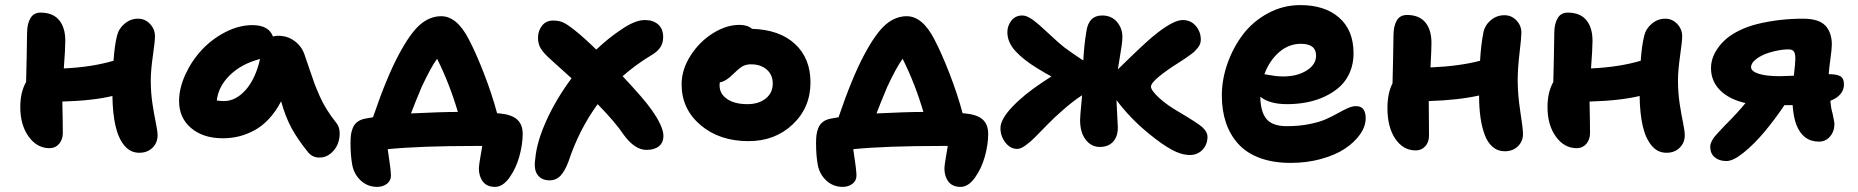

<svg xmlns="http://www.w3.org/2000/svg" viewBox="-20 -585 7336 758"><path d="M175.8 0Q126 0 93 -45.9Q60.1 -91.8 60.1 -162.1Q60.1 -221.2 83 -261.2Q83.5 -286.6 85.2 -354.7Q86.9 -422.9 86.9 -455.1Q86.9 -490.2 99.9 -512.7Q112.8 -535.2 140.1 -535.2Q188.5 -535.2 213.1 -505.9Q237.8 -476.6 237.8 -423.8Q237.8 -393.1 231.9 -314.9Q342.3 -319.8 428.2 -345.2Q432.1 -404.3 441.9 -443.8Q448.7 -472.2 472.2 -491.7Q495.6 -511.2 524.9 -511.2Q552.7 -511.2 572.3 -490.5Q591.8 -469.7 591.8 -441.9Q591.8 -422.4 583.5 -364.3Q575.2 -306.2 575.2 -268.1Q575.2 -219.2 582 -174.8Q588.9 -130.4 595.5 -98.9Q602.1 -67.4 602.1 -50.8Q602.1 -21.5 582 -1.7Q562 18.1 529.8 18.1Q494.1 18.1 470.5 -11Q446.8 -40 435.8 -88.9Q424.8 -137.7 423.8 -206.1Q347.2 -187.5 226.1 -184.1Q228 -100.1 228 -60.1Q228 -34.2 213.4 -17.1Q198.7 0 175.8 0Z M859.9 -39.1Q782.2 -39.1 734.6 -79.3Q687 -119.6 687 -186Q687 -236.8 711.9 -291Q736.8 -345.2 776.6 -387.9Q816.4 -430.7 869.9 -458.3Q923.3 -485.8 976.6 -485.8Q1041 -485.8 1057.6 -440.9Q1067.9 -443.8 1077.6 -443.8Q1114.7 -443.8 1142.6 -423.3Q1170.4 -402.8 1181.6 -371.1Q1188.5 -351.6 1201.7 -312.3Q1214.8 -272.9 1221.9 -254.2Q1229 -235.4 1241.9 -206.1Q1254.9 -176.8 1270.8 -151.6Q1286.6 -126.5 1307.6 -100.1Q1320.3 -85 1321 -61.3Q1321.8 -37.6 1313 -15.9Q1304.2 5.9 1284.9 21.5Q1265.6 37.1 1241.7 37.1Q1211.9 37.1 1194.8 14.2Q1155.8 -34.2 1131.6 -78.1Q1107.4 -122.1 1089.8 -185.1Q1069.3 -145.5 1042.2 -116.2Q1015.1 -86.9 984.6 -70.6Q954.1 -54.2 923.3 -46.6Q892.6 -39.1 859.9 -39.1ZM864.7 -186Q910.2 -186 949.2 -229.2Q988.3 -272.5 1006.8 -352.1Q934.1 -333.5 887.9 -288.6Q841.8 -243.7 835.9 -188Q853.5 -186 864.7 -186Z M1934.6 152.8Q1902.3 152.8 1886.5 132.1Q1870.6 111.3 1870.6 80.1Q1870.6 65.9 1883.8 -8.8H1858.4Q1638.2 -8.8 1510.7 3.9Q1523.4 86.4 1523.4 107.9Q1523.4 128.4 1507.6 140.6Q1491.7 152.8 1468.8 152.8Q1431.6 152.8 1404.8 128.2Q1377.9 103.5 1370.6 65.9Q1363.8 28.3 1363.8 -20Q1363.8 -39.1 1365.5 -52.5Q1367.2 -65.9 1372.8 -79.8Q1378.4 -93.8 1389.9 -103Q1401.4 -112.3 1419.4 -116.2Q1433.1 -119.1 1452.6 -122.1Q1506.3 -279.8 1553.7 -368.2Q1599.1 -453.6 1637.9 -487.3Q1676.8 -521 1721.7 -521Q1783.7 -521 1830.6 -430.2Q1858.9 -376.5 1890.4 -295.4Q1921.9 -214.4 1942.4 -138.2Q1945.3 -137.2 1952.6 -137.2Q1999.5 -132.8 2021.5 -113.3Q2043.5 -93.8 2043.5 -56.2Q2043.5 -15.1 2030.3 32.5Q2017.1 80.1 1991 116.5Q1964.8 152.8 1934.6 152.8ZM1644.5 -241.2Q1617.2 -176.3 1602.5 -137.2Q1722.7 -143.1 1787.6 -143.1Q1754.9 -254.4 1705.6 -353Q1680.7 -318.8 1644.5 -241.2Z M2149.4 127Q2119.1 127 2102.8 106Q2086.4 85 2093.3 41Q2099.1 -25.4 2137.5 -109.9Q2175.8 -194.3 2236.3 -275.9Q2225.6 -285.6 2208 -301.5Q2190.4 -317.4 2177.5 -329.1Q2164.6 -340.8 2154.3 -350.1Q2127.4 -374 2115.7 -392.3Q2104 -410.6 2104 -436Q2104 -463.4 2119.9 -483.6Q2135.7 -503.9 2164.1 -503.9Q2186.5 -503.9 2203.4 -496.3Q2220.2 -488.8 2250 -464.8Q2285.6 -436.5 2334 -389.2Q2385.7 -437.5 2426.3 -463.9Q2484.9 -505.9 2525.4 -505.9Q2559.1 -505.9 2578.6 -488.3Q2598.1 -470.7 2598.1 -439Q2598.1 -414.1 2586.2 -397Q2574.2 -379.9 2550.3 -366.2Q2491.7 -331.1 2438 -284.2Q2522.5 -194.3 2552.2 -151.9Q2599.1 -85.4 2599.1 -48.8Q2599.1 -22 2581.3 -7.6Q2563.5 6.8 2532.2 6.8Q2485.4 6.8 2441.4 -54.2Q2409.2 -102.5 2339.4 -173.8Q2265.6 -72.3 2224.1 53.2Q2210.4 89.8 2193.1 108.4Q2175.8 127 2149.4 127Z M2935.1 -27.8Q2820.3 -27.8 2745.6 -91.3Q2670.9 -154.8 2670.9 -252Q2670.9 -310.1 2706.1 -365.2Q2741.2 -420.4 2794.4 -453.6Q2847.7 -486.8 2898.9 -486.8Q2931.6 -486.8 2948.7 -471.2Q3058.1 -467.8 3118.9 -411.1Q3179.7 -354.5 3179.7 -259.8Q3179.7 -160.2 3109.6 -94Q3039.6 -27.8 2935.1 -27.8ZM2820.8 -248Q2820.8 -214.4 2850.6 -194.1Q2880.4 -173.8 2930.7 -173.8Q2975.1 -173.8 3002.9 -196Q3030.8 -218.3 3030.8 -254.9Q3030.8 -289.6 3007.1 -310.3Q2983.4 -331.1 2944.8 -331.1Q2924.3 -331.1 2909.9 -322.3Q2895.5 -313.5 2874 -292Q2845.7 -263.7 2821.8 -259.8Q2820.8 -255.9 2820.8 -248Z M3772.5 152.8Q3740.2 152.8 3724.4 132.1Q3708.5 111.3 3708.5 80.1Q3708.5 65.9 3721.7 -8.8H3696.3Q3476.1 -8.8 3348.6 3.9Q3361.3 86.4 3361.3 107.9Q3361.3 128.4 3345.5 140.6Q3329.6 152.8 3306.6 152.8Q3269.5 152.8 3242.7 128.2Q3215.8 103.5 3208.5 65.9Q3201.7 28.3 3201.7 -20Q3201.7 -39.1 3203.4 -52.5Q3205.1 -65.9 3210.7 -79.8Q3216.3 -93.8 3227.8 -103Q3239.3 -112.3 3257.3 -116.2Q3271 -119.1 3290.5 -122.1Q3344.2 -279.8 3391.6 -368.2Q3437 -453.6 3475.8 -487.3Q3514.6 -521 3559.6 -521Q3621.6 -521 3668.5 -430.2Q3696.8 -376.5 3728.3 -295.4Q3759.8 -214.4 3780.3 -138.2Q3783.2 -137.2 3790.5 -137.2Q3837.4 -132.8 3859.4 -113.3Q3881.3 -93.8 3881.3 -56.2Q3881.3 -15.1 3868.2 32.5Q3855 80.1 3828.9 116.5Q3802.7 152.8 3772.5 152.8ZM3482.4 -241.2Q3455.1 -176.3 3440.4 -137.2Q3560.5 -143.1 3625.5 -143.1Q3592.8 -254.4 3543.5 -353Q3518.6 -318.8 3482.4 -241.2Z M3996.1 2.9Q3968.8 2.9 3949.2 -22.2Q3929.7 -47.4 3929.7 -79.1Q3929.7 -113.8 3976.1 -162.8Q4022.5 -211.9 4097.2 -261.2Q4123.5 -278.8 4130.9 -283.2Q4111.8 -293 4079.1 -313Q4021 -348.1 3989 -383.1Q3957 -418 3957 -458Q3957 -483.4 3972.9 -503.7Q3988.8 -523.9 4016.1 -523.9Q4034.2 -523.9 4058.6 -505.9Q4083 -487.8 4120.8 -451.9Q4158.7 -416 4183.1 -397Q4220.2 -369.6 4256.8 -346.2Q4260.3 -411.1 4269 -460.9Q4277.8 -523.9 4331.1 -523.9Q4367.7 -523.9 4389.4 -498.8Q4411.1 -473.6 4411.1 -439.9Q4411.1 -424.8 4408.2 -404.5Q4405.3 -384.3 4400.4 -355.7Q4395.5 -327.1 4393.1 -311Q4395 -313 4435.8 -352.5Q4476.6 -392.1 4503.7 -416.7Q4530.8 -441.4 4552.7 -458Q4615.7 -505.9 4648.9 -505.9Q4681.2 -505.9 4700.9 -482.7Q4720.7 -459.5 4720.7 -428.2Q4720.7 -419.9 4718 -412.1Q4715.3 -404.3 4709 -396.5Q4702.6 -388.7 4696.8 -382.8Q4690.9 -377 4678.7 -368.2Q4666.5 -359.4 4658.7 -354Q4650.9 -348.6 4634.3 -338.1Q4617.7 -327.6 4608.9 -321.8Q4523.9 -264.6 4523.9 -243.2Q4523.9 -228.5 4555.4 -199.2Q4586.9 -169.9 4639.2 -140.1Q4709 -98.6 4726.6 -83Q4746.6 -64.5 4747.1 -45.9Q4747.1 -14.2 4727.3 6.3Q4707.5 26.9 4677.7 26.9Q4644 26.9 4605.7 5.9Q4567.4 -15.1 4517.1 -56.2Q4443.4 -115.7 4387.7 -189.9Q4393.1 -85 4393.1 -82Q4393.1 -45.9 4374.3 -25.4Q4355.5 -4.9 4321.8 -4.9Q4288.1 -4.9 4266.1 -33.7Q4244.1 -62.5 4244.1 -110.8Q4244.1 -120.1 4245.4 -135.3Q4246.6 -150.4 4248.8 -172.1Q4251 -193.8 4252 -209Q4213.4 -184.1 4168.9 -144Q4145.5 -124 4116 -94Q4086.4 -64 4067.9 -44.9Q4049.3 -25.9 4029.5 -11.5Q4009.8 2.9 3996.1 2.9Z M5075.7 58.1Q5006.3 58.1 4953.6 38.6Q4900.9 19 4868.4 -17.1Q4835.9 -53.2 4819.8 -101.1Q4803.7 -148.9 4803.7 -208Q4803.7 -271 4825.9 -334.2Q4848.1 -397.5 4887.2 -449Q4926.3 -500.5 4985.8 -532.7Q5045.4 -564.9 5113.8 -564.9Q5210 -564.9 5266.8 -515.4Q5323.7 -465.8 5323.7 -374Q5323.7 -334 5309.6 -300.5Q5295.4 -267.1 5270.8 -244.1Q5246.1 -221.2 5212.6 -205.1Q5179.2 -189 5141.1 -181.4Q5103 -173.8 5061.5 -173.8Q4991.7 -173.8 4955.6 -203.1Q4956.5 -143.1 4980.2 -115Q5003.9 -86.9 5060.5 -86.9Q5108.4 -86.9 5148.9 -95Q5189.5 -103 5215.3 -114.7Q5241.2 -126.5 5262 -138.2Q5282.7 -149.9 5300.8 -158Q5318.8 -166 5333.5 -166Q5371.6 -166 5371.6 -118.2Q5371.6 -86.4 5349.9 -55.2Q5328.1 -23.9 5290.3 1.5Q5252.4 26.9 5196 42.5Q5139.6 58.1 5075.7 58.1ZM5115.7 -412.1Q5067.9 -412.1 5029.5 -378.7Q4991.2 -345.2 4971.7 -292Q4976.6 -291.5 4989.3 -289.1Q5002 -286.6 5016.1 -284.9Q5030.3 -283.2 5045.9 -283.2Q5101.1 -283.2 5138.4 -306.6Q5175.8 -330.1 5175.8 -365.2Q5175.8 -412.1 5115.7 -412.1Z M5569.3 8.8Q5519.5 8.8 5488.5 -37.1Q5457.5 -83 5457.5 -158.2Q5457.5 -216.8 5477.5 -255.9Q5478 -280.8 5479.7 -347.2Q5481.4 -413.6 5481.4 -445.8Q5481.4 -481.4 5494.1 -503.7Q5506.8 -525.9 5534.7 -525.9Q5582.5 -525.9 5606.9 -496.8Q5631.3 -467.8 5631.3 -415Q5631.3 -389.2 5627.4 -318.8Q5742.7 -323.7 5823.2 -345.2Q5826.7 -408.2 5836.4 -457Q5842.3 -485.8 5865.7 -505.4Q5889.2 -524.9 5919.4 -524.9Q5947.3 -524.9 5966.8 -504.4Q5986.3 -483.9 5986.3 -456.1Q5986.3 -437 5979 -375.5Q5971.7 -314 5971.7 -268.1Q5971.7 -211.4 5982.2 -143.6Q5992.7 -75.7 5992.7 -56.2Q5992.7 -27.3 5972.7 -7.6Q5952.6 12.2 5920.4 12.2Q5893.1 12.2 5873 -4.9Q5853 -22 5841.6 -52.7Q5830.1 -83.5 5824.7 -122.1Q5819.3 -160.6 5819.3 -208Q5736.8 -189.5 5620.6 -186Q5620.6 -165.5 5621.1 -120.6Q5621.6 -75.7 5621.6 -49.8Q5621.6 -23.9 5606.9 -7.6Q5592.3 8.8 5569.3 8.8Z M6205.1 0Q6155.3 0 6122.3 -45.9Q6089.4 -91.8 6089.4 -162.1Q6089.4 -221.2 6112.3 -261.2Q6112.8 -286.6 6114.5 -354.7Q6116.2 -422.9 6116.2 -455.1Q6116.2 -490.2 6129.2 -512.7Q6142.1 -535.2 6169.4 -535.2Q6217.8 -535.2 6242.4 -505.9Q6267.1 -476.6 6267.1 -423.8Q6267.1 -393.1 6261.2 -314.9Q6371.6 -319.8 6457.5 -345.2Q6461.4 -404.3 6471.2 -443.8Q6478 -472.2 6501.5 -491.7Q6524.9 -511.2 6554.2 -511.2Q6582 -511.2 6601.6 -490.5Q6621.1 -469.7 6621.1 -441.9Q6621.1 -422.4 6612.8 -364.3Q6604.5 -306.2 6604.5 -268.1Q6604.5 -219.2 6611.3 -174.8Q6618.2 -130.4 6624.8 -98.9Q6631.3 -67.4 6631.3 -50.8Q6631.3 -21.5 6611.3 -1.7Q6591.3 18.1 6559.1 18.1Q6523.4 18.1 6499.8 -11Q6476.1 -40 6465.1 -88.9Q6454.1 -137.7 6453.1 -206.1Q6376.5 -187.5 6255.4 -184.1Q6257.3 -100.1 6257.3 -60.1Q6257.3 -34.2 6242.7 -17.1Q6228 0 6205.1 0Z M6795.9 50.8Q6767.1 50.8 6749.5 35.9Q6731.9 21 6731.9 -4.9Q6731.9 -10.7 6733.2 -15.9Q6734.4 -21 6737.5 -27.1Q6740.7 -33.2 6743.2 -37.4Q6745.6 -41.5 6752 -48.8Q6758.3 -56.2 6761.7 -59.8Q6765.1 -63.5 6773.7 -72.8Q6782.2 -82 6786.1 -85.9Q6841.3 -141.1 6871.1 -178.2Q6807.1 -192.4 6771 -228.5Q6734.9 -264.6 6734.9 -315.9Q6734.9 -334.5 6740.7 -353.5Q6746.6 -372.6 6760.5 -393.1Q6774.4 -413.6 6794.9 -431.4Q6815.4 -449.2 6847.2 -464.8Q6878.9 -480.5 6918 -490.2Q7003.9 -511.2 7098.1 -511.2Q7160.6 -511.2 7186.3 -483.9Q7211.9 -456.5 7211.9 -409.2Q7211.9 -392.6 7206.3 -352.3Q7200.7 -312 7199.7 -292H7203.1Q7231.4 -292 7245.6 -283.9Q7259.8 -275.9 7259.8 -252Q7259.8 -208.5 7206.1 -187Q7209 -154.8 7214.8 -137.2Q7215.8 -130.9 7217.8 -121.6Q7219.7 -112.3 7220.9 -106.2Q7222.2 -100.1 7222.2 -96.2Q7222.2 -66.4 7204.8 -46.1Q7187.5 -25.9 7161.1 -25.9Q7097.7 -25.9 7071.8 -92.8Q7060.5 -122.1 7057.1 -169.9H7024.9Q6986.8 -113.3 6946.3 -64.9Q6905.8 -16.6 6864.3 17.1Q6822.8 50.8 6795.9 50.8ZM7006.8 -284.2Q7022 -284.2 7062 -286.1Q7067.9 -337.9 7067.9 -353Q7067.9 -374 7061.8 -382.1Q7055.7 -390.1 7040 -390.1Q7005.9 -390.1 6960.9 -376Q6931.6 -366.2 6912.4 -351.1Q6893.1 -335.9 6893.1 -319.8Q6893.1 -303.7 6922.9 -293.9Q6952.6 -284.2 7006.8 -284.2Z"/></svg>

Font: Shantell Sans Irregular
Style: Bold
Weight: 700
Designer: Stephen Nixon, Anya Danilova, Shantell Martin
Foundry: Arrow Type
Version: Version 1.006;[9816181b4]